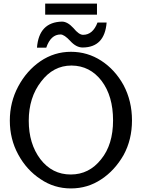

<svg xmlns="http://www.w3.org/2000/svg" viewBox="-20 -1035 793 1075"><path d="M523 -1015H233V-953H523ZM207 -32Q283 20 377 20Q471 20 547 -31Q622 -80 672 -167Q719 -253 719 -361Q719 -469 672 -558Q624 -645 547 -695Q470 -745 377 -745Q284 -745 206 -692Q129 -639 82 -551Q35 -463 35 -360Q35 -256 82 -170Q129 -83 207 -32ZM381 -668Q484 -667 549 -582Q613 -497 613 -361Q613 -225 546 -143Q479 -58 376 -58Q272 -58 206 -144Q141 -230 141 -359Q141 -489 210 -578Q278 -668 380 -668ZM319 -842Q340 -842 374 -805Q407 -769 443 -769Q566 -770 577 -909H526Q500 -840 445 -840Q422 -840 391 -878Q358 -914 327 -914Q198 -911 187 -768H239Q264 -842 319 -842Z"/></svg>

Font: Sawarabi Gothic
Style: Regular
Weight: 400
Designer: mshio (mshio@users.sourceforge.jp)
Version: Version 20141215